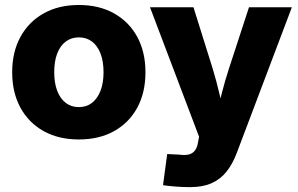

<svg xmlns="http://www.w3.org/2000/svg" viewBox="-20 -559 1219 785"><path d="M302.2 11.2Q219.7 11.2 158.4 -22.9Q97.2 -57.1 63.5 -118.9Q29.8 -180.7 29.8 -263.7Q29.8 -346.2 63.5 -408Q97.2 -469.7 158.4 -504.2Q219.7 -538.6 302.2 -538.6Q385.3 -538.6 446.5 -504.2Q507.8 -469.7 541.3 -408Q574.7 -346.2 574.7 -263.7Q574.7 -180.7 541.3 -118.9Q507.8 -57.1 446.5 -22.9Q385.3 11.2 302.2 11.2ZM302.2 -121.1Q333.5 -121.1 356 -138.4Q378.4 -155.8 390.9 -187.7Q403.3 -219.7 403.3 -263.7Q403.3 -308.6 390.9 -340.3Q378.4 -372.1 356 -389.2Q333.5 -406.2 302.2 -406.2Q272 -406.2 249 -389.2Q226.1 -372.1 213.9 -340.3Q201.7 -308.6 201.7 -263.7Q201.7 -219.7 213.9 -187.7Q226.1 -155.8 248.8 -138.4Q271.5 -121.1 302.2 -121.1ZM646.5 198.2 663.6 70.8 712.9 73.2Q736.3 76.7 752.2 72.5Q768.1 68.4 777.3 55.9Q786.6 43.5 789.6 22.9L793.9 0L593.3 -529.3H771L849.6 -278.3Q865.2 -227.1 877.2 -175.3Q889.2 -123.5 902.3 -67.9H859.9Q873 -123.5 886.2 -175.5Q899.4 -227.5 916 -278.3L998 -529.3H1173.3L948.2 65.9Q931.2 111.3 906.2 142.6Q881.3 173.8 845.2 189.9Q809.1 206.1 757.3 206.1Q728.5 206.1 699.5 203.9Q670.4 201.7 646.5 198.2Z"/></svg>

Font: Inter 24pt ExtraBold
Style: Regular
Weight: 800
Designer: Rasmus Andersson
Foundry: rsms
Version: Version 4.001;git-66647c0bb